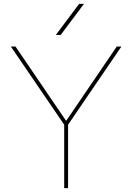

<svg xmlns="http://www.w3.org/2000/svg" viewBox="-20 -970 682 990"><path d="M293 -790H268L388 -950H413ZM320 -348H322L582 -730H606L331 -327V0H311V-327L36 -730H60Z"/></svg>

Font: Mplus 1p Thin
Style: Regular
Weight: 250
Version: Version 1.061